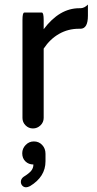

<svg xmlns="http://www.w3.org/2000/svg" viewBox="-20 -544 414 822"><path d="M76.2 -39.1V-458Q76.2 -490.2 84 -490.2H159.2Q167 -490.2 167 -458V-418.9Q234.4 -508.8 319.3 -508.8H324.2Q340.8 -508.8 356.4 -524.4Q356.4 -508.8 356.4 -476.6Q356.4 -420.9 324.2 -420.9H317.4Q271.5 -420.9 232.9 -398.9Q194.3 -377 167 -335.9V-39.1Q167 -20.5 153.3 -7.3Q139.6 5.9 121.1 5.9Q102.5 5.9 89.4 -7.3Q76.2 -20.5 76.2 -39.1ZM69.3 234.4Q69.3 221.7 81.1 212.9Q103.5 199.2 113.3 187.5Q123 175.8 123 160.2Q102.5 160.2 88.9 147Q75.2 133.8 75.2 112.3Q75.2 91.8 89.8 76.7Q104.5 61.5 125 61.5Q146.5 61.5 160.6 76.7Q174.8 91.8 174.8 114.3V146.5Q174.8 212.9 108.4 252.9Q98.6 257.8 91.8 257.8Q82 257.8 75.7 251Q69.3 244.1 69.3 234.4Z"/></svg>

Font: YuPearl-Regular
Style: Regular
Weight: 400
Designer: Max Yao
Foundry: Max-Everyday
Version: Version 1.011; ttfautohint (v1.8.3)